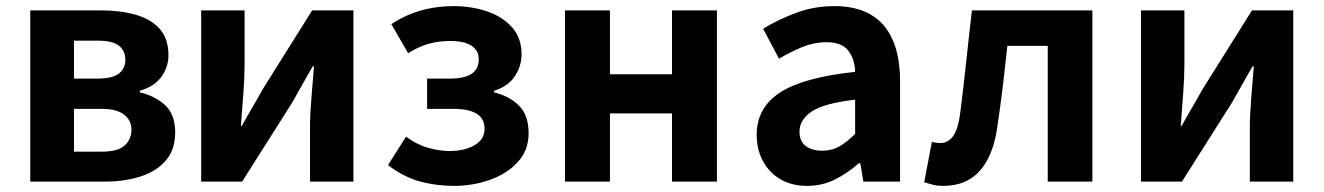

<svg xmlns="http://www.w3.org/2000/svg" viewBox="-20 -594 4329 628"><path d="M79 0V-560H310Q373 -560 423 -546Q473 -532 502 -500Q531 -468 531 -413Q531 -375 508 -343Q485 -311 437 -297V-292Q488 -280 520.5 -249.5Q553 -219 553 -161Q553 -104 522 -68.5Q491 -33 439 -16.5Q387 0 323 0ZM222 -337H299Q348 -337 369 -353.5Q390 -370 390 -398Q390 -428 369 -444.5Q348 -461 301 -461H222ZM222 -98H314Q365 -98 387.5 -118Q410 -138 410 -170Q410 -200 386 -219Q362 -238 311 -238H222Z M638 0V-560H780V-383Q780 -341 776 -288Q772 -235 768 -182H771Q785 -208 805 -242Q825 -276 838 -300L1001 -560H1136V0H994V-176Q994 -219 998.5 -272Q1003 -325 1007 -377H1003Q988 -352 969 -317.5Q950 -283 936 -259L772 0Z M1465 14Q1408 14 1355 0Q1302 -14 1249 -54L1308 -147Q1343 -121 1380.5 -110.5Q1418 -100 1451 -100Q1499 -100 1532 -119Q1565 -138 1565 -173Q1565 -238 1463 -238H1377V-337H1453Q1546 -337 1546 -400Q1546 -429 1522 -444.5Q1498 -460 1454 -460Q1414 -460 1381 -450.5Q1348 -441 1315 -420L1260 -515Q1349 -574 1463 -574Q1522 -574 1572.5 -557Q1623 -540 1654.5 -505Q1686 -470 1686 -416Q1686 -379 1664.5 -345.5Q1643 -312 1596 -297V-292Q1648 -279 1678.5 -247.5Q1709 -216 1709 -158Q1709 -103 1674 -64.5Q1639 -26 1583 -6Q1527 14 1465 14Z M1828 0V-560H1975V-351H2178V-560H2325V0H2178V-223H1975V0Z M2620 14Q2570 14 2533 -7.5Q2496 -29 2475.5 -67Q2455 -105 2455 -153Q2455 -242 2531.5 -291.5Q2608 -341 2777 -359Q2776 -400 2755 -428Q2734 -456 2682 -456Q2643 -456 2605 -440.5Q2567 -425 2528 -402L2476 -500Q2525 -530 2584 -552Q2643 -574 2709 -574Q2816 -574 2870 -511.5Q2924 -449 2924 -327V0H2804L2794 -60H2789Q2753 -28 2711 -7Q2669 14 2620 14ZM2669 -101Q2701 -101 2726 -115.5Q2751 -130 2777 -156V-268Q2674 -256 2634.5 -229Q2595 -202 2595 -164Q2595 -131 2616 -116Q2637 -101 2669 -101Z M3065 14Q3047 14 3032.5 10.5Q3018 7 3003 2L3028 -130Q3034 -129 3040.5 -127.5Q3047 -126 3055 -126Q3080 -126 3096.5 -147.5Q3113 -169 3120 -219Q3131 -304 3140 -389.5Q3149 -475 3159 -560H3553V0H3407V-444H3275Q3268 -378 3260 -311.5Q3252 -245 3242 -179Q3229 -85 3185 -35.5Q3141 14 3065 14Z M3712 0V-560H3854V-383Q3854 -341 3850 -288Q3846 -235 3842 -182H3845Q3859 -208 3879 -242Q3899 -276 3912 -300L4075 -560H4210V0H4068V-176Q4068 -219 4072.5 -272Q4077 -325 4081 -377H4077Q4062 -352 4043 -317.5Q4024 -283 4010 -259L3846 0Z"/></svg>

Font: Source Han Sans TC
Style: Bold
Weight: 700
Designer: Ryoko NISHIZUKA Ë•øÂ°öÊ∂ºÂ≠ê (kana, bopomofo & ideographs); Paul D. Hunt (Latin, Greek & Cyrillic); Sandoll Communicatio
Foundry: Adobe
Version: Version 2.004;hotconv 1.0.118;makeotfexe 2.5.65603